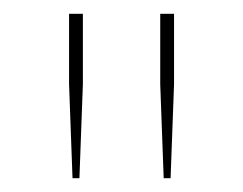

<svg xmlns="http://www.w3.org/2000/svg" viewBox="-20 -720 352 278"><path d="M85 -462H95L100 -598V-700H80V-598ZM217 -462H227L232 -598V-700H212V-598Z"/></svg>

Font: Fixel Variable
Style: Regular
Weight: 100
Width: 3
Designer: AlfaBravo + MacPaw
Foundry: Kyrylo Tkachov, Marchela Mozhyna, Serhii Makarenko, Maria Weinstein, Zakhar Kryvoshyya
Version: Version 1.211